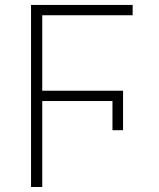

<svg xmlns="http://www.w3.org/2000/svg" viewBox="-20 -747 635 767"><path d="M471.6 -384.6H148.8V-686.1H509.9V-727.3H104V0H148.8V-343.4H429.3V-226.9H471.6Z"/></svg>

Font: Karasuma Gothic
Style: Thin
Weight: 200
Designer: Rasmus Andersson / Ryoko Ishizuka
Foundry: rsms
Version: Version 1.00